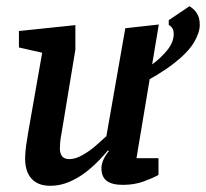

<svg xmlns="http://www.w3.org/2000/svg" viewBox="-20 -590 664 619"><path d="M142 9Q115 9 97 -1.5Q79 -12 70 -31.5Q61 -51 61 -78Q61 -89 62.5 -105.5Q64 -122 67 -138.5Q70 -155 71 -164L116 -420L41 -437V-490L223 -509V-430L181 -176Q180 -168 177.5 -155.5Q175 -143 174 -131Q173 -119 173 -111Q173 -96 180 -86.5Q187 -77 204 -77Q223 -77 246 -90Q269 -103 289.5 -121Q310 -139 323 -151L384 -499L492 -511L420 -80H491V-26Q473 -16 443 -5Q413 6 376 6Q341 6 324 -7Q307 -20 307 -48Q307 -59 312.5 -73Q318 -87 331 -103L328 -105Q318 -93 300 -74Q282 -55 258 -36Q234 -17 204 -4Q174 9 142 9ZM409 -306 408 -343Q438 -359 468 -380.5Q498 -402 519 -428Q540 -454 540 -480Q540 -492 536 -498.5Q532 -505 524 -510V-525L591 -570Q596 -567 604 -560Q612 -553 618 -541Q624 -529 624 -509Q624 -485 605.5 -453.5Q587 -422 540.5 -385.5Q494 -349 409 -306Z"/></svg>

Font: Faustina Light SemiBold
Style: Italic
Weight: 600
Italic angle: -8°
Version: Version 1.200